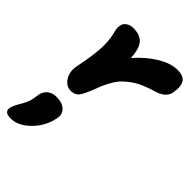

<svg xmlns="http://www.w3.org/2000/svg" viewBox="-310 -638 1132 1132"><g transform="rotate(45 256.0 -71.5)"><path d="M128.9 12.2Q89.4 12.2 65.4 -25.9Q41.5 -64 51.8 -115.2Q73.2 -221.7 77.1 -286.1Q81.1 -350.6 68.8 -402.8Q62 -427.2 60.8 -440.9Q59.6 -454.6 63 -467.8Q66.4 -486.8 85 -499Q103.5 -511.2 127.9 -511.2Q185.1 -511.2 211.7 -481Q238.3 -450.7 243.2 -376Q301.8 -443.4 367.2 -482.2Q432.6 -521 486.8 -521Q540.5 -521 556.6 -490.7Q572.8 -460.4 562 -405.8Q552.2 -356.9 481.9 -336.9Q438.5 -324.2 403.8 -308.8Q369.1 -293.5 343.8 -274.7Q318.4 -255.9 300 -237.3Q281.7 -218.8 267.1 -193.6Q252.4 -168.5 242.9 -147.5Q233.4 -126.5 222.2 -96.2Q196.8 -30.3 179.4 -9Q162.1 12.2 128.9 12.2ZM-7.8 377.9Q-35.2 377.9 -46.9 367.2Q-58.6 356.4 -54.2 335.9Q-49.8 315.9 -30.8 283.2Q-17.1 261.7 -8.5 241.7Q0 221.7 2.7 211.4Q5.4 201.2 7.8 183.8Q10.3 166.5 11.2 162.1Q16.6 132.8 38.3 114.5Q60.1 96.2 95.2 96.2Q144.5 96.2 169.4 120.6Q194.3 145 186 183.1Q168.5 272 100.1 332Q48.8 377.9 -7.8 377.9Z"/></g></svg>

Font: Shantell Sans Normal
Style: Italic
Weight: 800
Italic angle: -11.31°
Designer: Stephen Nixon, Anya Danilova, Shantell Martin
Foundry: Arrow Type
Version: Version 1.006;[559af2be0]